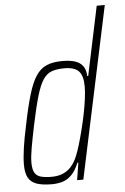

<svg xmlns="http://www.w3.org/2000/svg" viewBox="-54 -782 539 829"><g transform="rotate(-5 216.0 -367.5)"><path d="M137 8Q97 8 72 -0.5Q47 -9 35.5 -29.5Q24 -50 24 -87Q24 -116 30 -158Q36 -200 48 -255Q64 -335 79.5 -386.5Q95 -438 114 -466.5Q133 -495 160.5 -506.5Q188 -518 228 -518Q261 -518 283 -511Q305 -504 317 -487.5Q329 -471 330 -444H334L397 -743H432L274 0H247L259 -75H255Q240 -39 221 -21Q202 -3 180.5 2.5Q159 8 137 8ZM139 -24Q167 -24 188 -33Q209 -42 224.5 -59.5Q240 -77 251 -104Q259 -123 267.5 -151.5Q276 -180 284.5 -213.5Q293 -247 300 -281.5Q307 -316 311 -347Q315 -378 315 -400Q315 -447 296.5 -466.5Q278 -486 234 -486Q201 -486 179 -478Q157 -470 141.5 -446.5Q126 -423 112.5 -377Q99 -331 83 -255Q71 -197 64 -157.5Q57 -118 57 -92Q57 -64 65.5 -49Q74 -34 92.5 -29Q111 -24 139 -24Z"/></g></svg>

Font: Saira Condensed Thin
Style: Italic
Weight: 250
Width: 3
Italic angle: -12°
Designer: Hector Gatti with collaboration of the Omnibus-Type team
Foundry: Omnibus-Type
Version: Version 1.101